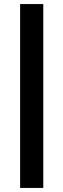

<svg xmlns="http://www.w3.org/2000/svg" viewBox="-20 -795 312 945"><path d="M193 130H79V-775H193Z"/></svg>

Font: Raleway
Style: Bold
Weight: 700
Designer: Matt McInerney, Pablo Impallari, Rodrigo Fuenzalida
Foundry: Matt McInerney, Pablo Impallari, Rodrigo Fuenzalida
Version: Version 3.000